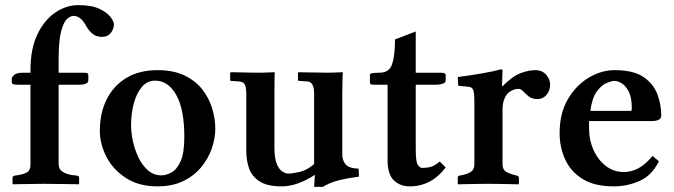

<svg xmlns="http://www.w3.org/2000/svg" viewBox="-20 -718 2633 750"><path d="M99 -75V-387H53Q36 -387 31 -389.5Q26 -392 26 -397V-411Q26 -417 35.5 -425.5Q45 -434 70 -434H99V-444Q99 -527 126 -583.5Q153 -640 196 -669Q239 -698 286 -698Q339 -698 369.5 -683Q400 -668 412.5 -650.5Q425 -633 425 -624Q425 -605 413 -589.5Q401 -574 379 -574Q356 -574 342 -585.5Q328 -597 318 -614Q305 -638 292.5 -647Q280 -656 267 -656Q256 -656 242.5 -644.5Q229 -633 219 -596.5Q209 -560 209 -485V-434H305Q319 -434 322 -431.5Q325 -429 325 -424V-404Q325 -395 314.5 -391Q304 -387 290 -387H209V-78Q209 -57 224.5 -47Q240 -37 263 -34L281 -32Q289 -30 289 -23V0L287 2Q287 2 272 1.5Q257 1 234.5 1Q212 1 189.5 0.5Q167 0 152 0Q139 0 118.5 0.5Q98 1 78 1Q58 1 44.5 1.5Q31 2 31 2L29 0V-23Q29 -30 37 -32L51 -34Q76 -38 87.5 -46Q99 -54 99 -75Z M370 -207Q370 -276 396.5 -329.5Q423 -383 473.5 -413.5Q524 -444 596 -444Q657 -444 700 -423.5Q743 -403 769.5 -369.5Q796 -336 808.5 -295.5Q821 -255 821 -216Q821 -178 807.5 -138.5Q794 -99 766 -65Q738 -31 695.5 -10.5Q653 10 595 10Q522 10 471.5 -23Q421 -56 395.5 -106Q370 -156 370 -207ZM586 -403Q554 -403 533 -377Q512 -351 502 -311.5Q492 -272 492 -229Q492 -201 499 -167.5Q506 -134 520.5 -103.5Q535 -73 557.5 -53Q580 -33 611 -33Q629 -33 650 -44.5Q671 -56 685.5 -88Q700 -120 700 -184Q700 -291 668.5 -347Q637 -403 586 -403Z M1317 -115Q1317 -93 1329 -77Q1341 -61 1381 -59L1382 -28Q1337 -22 1310.5 -15.5Q1284 -9 1269 -2.5Q1254 4 1241 12H1207L1210 -35Q1140 10 1081 10Q1023 10 993 -10Q963 -30 952.5 -61.5Q942 -93 942 -128V-352Q942 -375 936.5 -387Q931 -399 913 -400L882 -402L879 -404V-434L884 -436Q884 -436 905 -435.5Q926 -435 952.5 -434.5Q979 -434 995 -434Q1002 -434 1016 -434.5Q1030 -435 1041.5 -435.5Q1053 -436 1053 -436Q1053 -436 1052.5 -409Q1052 -382 1052 -354V-142Q1052 -100 1061 -78Q1070 -56 1083 -48Q1096 -40 1106 -40Q1123 -40 1151 -46.5Q1179 -53 1207 -77V-352Q1207 -400 1179 -400L1148 -402L1144 -404V-434L1148 -436Q1148 -436 1161 -435.5Q1174 -435 1193 -435Q1212 -435 1230.5 -434.5Q1249 -434 1259 -434Q1270 -434 1284 -434.5Q1298 -435 1308.5 -435.5Q1319 -436 1319 -436Q1319 -436 1318 -410Q1317 -384 1317 -354Z M1604 -387V-135Q1604 -86 1612 -74Q1620 -62 1630 -62Q1645 -62 1660.5 -65.5Q1676 -69 1698 -87L1721 -64Q1665 10 1580 10Q1543 10 1518.5 -13.5Q1494 -37 1494 -92V-387H1443Q1431 -387 1428 -389Q1425 -391 1425 -395V-426Q1425 -431 1436.5 -432.5Q1448 -434 1463 -434Q1501 -434 1512 -468.5Q1523 -503 1523 -564L1604 -595V-434H1699Q1713 -434 1717 -431.5Q1721 -429 1721 -424V-404Q1721 -395 1709.5 -391Q1698 -387 1684 -387Z M1943 -381Q1981 -420 2013 -432Q2045 -444 2071 -444Q2098 -444 2113.5 -426Q2129 -408 2129 -388Q2129 -364 2115 -347.5Q2101 -331 2079 -331Q2059 -331 2046 -341Q2033 -351 2024 -361Q2015 -371 2006 -371Q1994 -371 1986 -367.5Q1978 -364 1969 -358Q1958 -350 1950.5 -332.5Q1943 -315 1943 -288V-77Q1943 -56 1955.5 -48Q1968 -40 1991 -34L1999 -32Q2007 -30 2007 -23V0L2005 2Q2005 2 1983.5 1.5Q1962 1 1934 0.5Q1906 0 1886 0Q1868 0 1840.5 0.5Q1813 1 1791.5 1.5Q1770 2 1770 2L1768 0V-23Q1768 -31 1775 -32L1785 -34Q1809 -39 1821 -48Q1833 -57 1833 -77V-321Q1833 -359 1827.5 -368.5Q1822 -378 1811 -379L1770 -383L1768 -417Q1821 -424 1866.5 -432Q1912 -440 1936 -447Q1938 -447 1940.5 -446.5Q1943 -446 1943 -444L1941 -381Z M2529 -109 2554 -88Q2526 -32 2478 -11Q2430 10 2378 10Q2302 10 2255.5 -19Q2209 -48 2187.5 -95.5Q2166 -143 2166 -198Q2166 -275 2198 -330Q2230 -385 2279.5 -414.5Q2329 -444 2381 -444Q2455 -444 2494 -417Q2533 -390 2548 -349.5Q2563 -309 2563 -266Q2563 -245 2524 -245H2281V-219Q2281 -170 2299 -131Q2317 -92 2347.5 -69Q2378 -46 2417 -46Q2446 -46 2473.5 -60.5Q2501 -75 2529 -109ZM2286 -285H2446Q2448 -287 2448 -296Q2448 -336 2436.5 -359Q2425 -382 2409.5 -392Q2394 -402 2380 -402Q2370 -402 2350 -394Q2330 -386 2311.5 -361Q2293 -336 2286 -285Z"/></svg>

Font: Libertinus Serif SemiBold
Style: Regular
Weight: 600
Designer: Philipp H. Poll, Khaled Hosny
Foundry: Caleb Maclennan
Version: Version 7.051;RELEASE